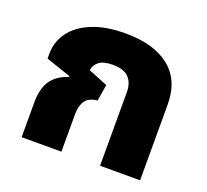

<svg xmlns="http://www.w3.org/2000/svg" viewBox="-97 -649 826 766"><g transform="rotate(20 315.5 -265.5)"><path d="M65 0V-147Q65 -207 88.5 -241Q112 -275 160 -290L161 -294L55 -330V-351Q55 -401 84.5 -442Q114 -483 172 -507Q230 -531 314 -531Q435 -531 501.5 -477.5Q568 -424 568 -322V0H398V-313Q398 -352 376.5 -374Q355 -396 309 -396Q268 -396 249.5 -380.5Q231 -365 229 -344L311 -311L300 -241Q264 -238 249 -216.5Q234 -195 234 -161V0Z"/></g></svg>

Font: Noto Sans Thai UI ExtBd
Style: Regular
Weight: 800
Designer: Monotype Design Team
Foundry: Monotype Imaging Inc.
Version: Version 2.000